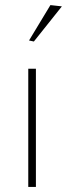

<svg xmlns="http://www.w3.org/2000/svg" viewBox="-20 -734 263 754"><path d="M94 -575 178 -714 223 -709 113 -571ZM91 -464H121V0H91Z"/></svg>

Font: Athiti ExtraLight
Style: Regular
Weight: 275
Designer: CadsonDemak Team
Foundry: CadsonDemak
Version: Version 1.033